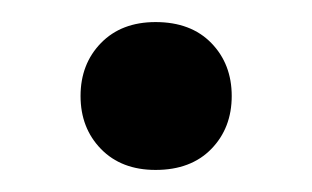

<svg xmlns="http://www.w3.org/2000/svg" viewBox="-20 -146 283 174"><path d="M121 8Q90 8 71.5 -11Q53 -30 53 -59Q53 -88 71.5 -107Q90 -126 121 -126Q153 -126 171.5 -107Q190 -88 190 -59Q190 -30 171.5 -11Q153 8 121 8Z"/></svg>

Font: Montagu Slab
Style: Regular
Weight: 400
Version: Version 1.000